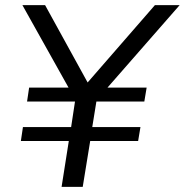

<svg xmlns="http://www.w3.org/2000/svg" viewBox="-20 -725 717 745"><path d="M219 0 247 -178H61L69 -232H256L271 -331H85L93 -385H246L67 -705H155L320 -405L581 -705H677L397 -385H549L540 -331H354L338 -232H525L516 -178H330L301 0Z"/></svg>

Font: Mulish
Style: Italic
Weight: 400
Italic angle: -9°
Designer: Vernon Adams
Foundry: Vernon Adams
Version: Version 3.603; ttfautohint (v1.8.3)